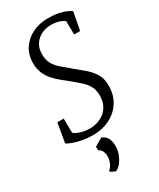

<svg xmlns="http://www.w3.org/2000/svg" viewBox="-252 -829 981 1181"><g transform="rotate(-30 239.0 -238.5)"><path d="M191 11Q151.5 11 115 4Q78.5 -3 52 -12.8Q25.5 -22.5 15 -31.5L38.5 -167.5H83.5L85 -65.5Q102.5 -51.5 132.8 -42.8Q163 -34 194 -34Q220 -34 247 -42Q274 -50 296.5 -67.5Q319 -85 333 -113Q347 -141 347 -180.5Q347 -219 332.5 -245.8Q318 -272.5 293.2 -295.2Q268.5 -318 237.5 -343Q213 -363 187.2 -383.5Q161.5 -404 139.5 -428.8Q117.5 -453.5 104 -484.8Q90.5 -516 90.5 -556.5Q90.5 -615.5 119.2 -659.2Q148 -703 197 -727Q246 -751 307 -751Q348.5 -751 379.5 -744.8Q410.5 -738.5 431.8 -729Q453 -719.5 464.5 -710.5L440.5 -584H398L396.5 -679Q383 -690.5 358.2 -698.2Q333.5 -706 299.5 -706Q269 -706 238 -692.2Q207 -678.5 186.5 -649.5Q166 -620.5 166 -576Q166 -534.5 182 -507Q198 -479.5 225.5 -456.5Q253 -433.5 286.5 -405Q317 -379.5 349.2 -352.8Q381.5 -326 403.2 -291.5Q425 -257 425 -207Q425 -139.5 394 -90.8Q363 -42 310 -15.5Q257 11 191 11ZM166 258V249Q178 240 185.8 226Q193.5 212 197.8 196.2Q202 180.5 201.5 166Q201.5 145.5 192.8 129Q184 112.5 169 107V81.5L225 48.5Q254 59.5 265.5 84.2Q277 109 275.5 143Q274.5 174 262.5 201.8Q250.5 229.5 233.5 249Q216.5 268.5 199.5 274Z"/></g></svg>

Font: Merriweather 24pt SemiCondensed Light
Style: Italic
Weight: 300
Width: 4
Italic angle: -7.8°
Designer: Eben Sorkin
Foundry: Eben Sorkin
Version: Version 2.101